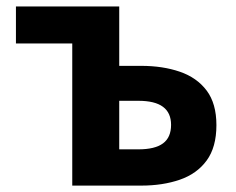

<svg xmlns="http://www.w3.org/2000/svg" viewBox="-20 -580 738 600"><path d="M205.8 0V-444.1H29.8V-559.8H352.6V-374.2H421.1Q488.6 -374.2 541.9 -355.9Q595.3 -337.6 625.8 -297Q656.3 -256.4 656.3 -189Q656.3 -120 625.8 -78.4Q595.3 -36.8 541.9 -18.4Q488.6 0 421.1 0ZM352.6 -113.3H412.4Q464.1 -113.3 489.3 -131.9Q514.6 -150.5 514.6 -189.8Q514.6 -227.5 489.3 -246.2Q464.1 -265 412.4 -265H352.6Z"/></svg>

Font: Noto Sans JP
Style: Regular
Weight: 100
Designer: Ryoko NISHIZUKA 西塚涼子 (kana, bopomofo & ideographs); Paul D. Hunt (Latin, Greek & Cyrillic); Sandoll Communications 산돌커뮤니
Foundry: Adobe
Version: Version 2.004;hotconv 1.0.118;makeotfexe 2.5.65603